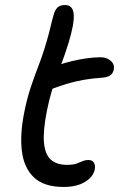

<svg xmlns="http://www.w3.org/2000/svg" viewBox="-20 -728 477 761"><path d="M232.2 13Q155 13 115.1 -24.3Q75.2 -61.6 66.8 -128.5Q58.4 -195.4 76.4 -284Q87.2 -337.8 101.5 -380.9Q115.8 -424 130.9 -462.8Q146 -501.6 158.2 -541.2Q172.8 -589.2 179.6 -619Q186.4 -648.8 194 -674Q198.4 -688.6 207.9 -698.3Q217.4 -708 238 -708Q269.6 -708 272.2 -670.6Q274.8 -633.2 251.4 -557.2Q239 -517 227.3 -485.8Q215.6 -454.6 204.7 -425.5Q193.8 -396.4 184.2 -363.9Q174.6 -331.4 165.8 -288.4Q150 -208.6 154.4 -161.8Q158.8 -115 181.9 -94.8Q205 -74.6 245.2 -74.6Q270 -74.6 283.6 -79.6Q297.2 -84.6 307.5 -89.2Q317.8 -93.8 331 -93.8Q346.2 -93.8 352.4 -83Q358.6 -72.2 355.6 -56.8Q350.2 -27.8 317.5 -7.4Q284.8 13 232.2 13ZM184.4 -375Q156 -363.2 143.4 -373.1Q130.8 -383 134.8 -402.2Q139.2 -423 152.8 -439Q166.4 -455 210 -469.6Q236 -478.8 265.5 -485.9Q295 -493 324.5 -497Q354 -501 378.2 -501Q395.6 -501 408.6 -494.1Q421.6 -487.2 427.6 -476.6Q433.6 -466 431 -452.4Q428 -437.6 418 -430Q408 -422.4 388.2 -420.4Q344.2 -417.4 310 -411.2Q275.8 -405 245.9 -396Q216 -387 184.4 -375Z"/></svg>

Font: Shantell Sans Light
Style: Italic
Weight: 300
Italic angle: -11°
Designer: Stephen Nixon, Anya Danilova, Shantell Martin
Foundry: Arrow Type
Version: Version 1.008;[ac192a2d6]